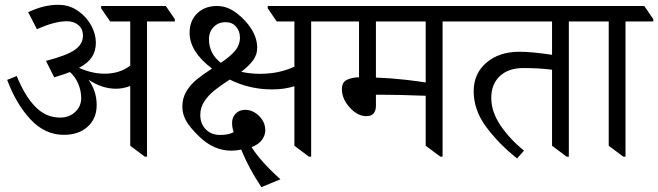

<svg xmlns="http://www.w3.org/2000/svg" viewBox="-20 -647 2739 799"><path d="M707.5 -557.6H591.8V4.9H582.5L522 -40.5V-289.1Q492.2 -277.8 462.4 -277.8Q404.3 -277.8 348.1 -315.4Q382.3 -269 382.3 -209.5Q382.3 -153.8 345 -119.9Q307.6 -85.9 245.6 -85.9Q167 -85.9 107.2 -149.9Q47.4 -213.9 9.8 -314.5L49.8 -330.6Q83 -247.6 127.2 -202.6Q171.4 -157.7 230.5 -157.7Q268.1 -157.7 293 -181.2Q317.9 -204.6 317.9 -239.3Q317.9 -269 305.7 -298.1Q293.5 -327.1 271 -347.2Q249.5 -338.4 205.6 -325.2L171.4 -393.6Q257.8 -416 291.5 -439.7Q325.2 -463.4 325.2 -498Q325.2 -526.4 306.4 -542.5Q287.6 -558.6 258.3 -558.6Q207 -558.6 133.8 -525.4L97.2 -596.2Q161.6 -627 222.2 -627Q268.6 -627 304.4 -601.8Q340.3 -576.7 359.6 -541Q378.9 -505.4 378.9 -469.2Q378.9 -434.6 362.3 -409.4Q345.7 -384.3 309.1 -364.7Q362.8 -340.3 415.5 -340.3Q478.5 -340.3 522 -374V-557.6H438.5L400.9 -612.3V-622.1H669.9L707.5 -567.4Z M1390.6 -557.6H1274.9V4.9H1265.6L1205.1 -40.5V-288.1Q1162.6 -274.9 1112.3 -274.9Q1018.1 -274.9 936 -315.9Q895 -289.1 871.1 -269.8Q847.2 -250.5 830.3 -225.1Q813.5 -199.7 813.5 -168.9Q813.5 -131.8 836.4 -108.6Q859.4 -85.4 896.5 -85.4Q932.1 -85.4 952.6 -97.2Q945.8 -114.7 945.8 -136.2Q945.8 -158.7 960.9 -174.3Q976.1 -189.9 999.5 -189.9Q1032.7 -189.9 1058.3 -164.3Q1084 -138.7 1084 -104.5Q1084 -84.5 1070.6 -65.4Q1057.1 -46.4 1026.9 -34.7Q1064.5 24.9 1147 99.1L1067.9 131.8Q1016.1 55.2 983.9 -24.4Q961.9 -20 942.4 -20Q868.2 -20 806.6 -81.1Q770 -116.7 754.4 -144.5Q738.8 -172.4 738.8 -203.1Q738.8 -238.8 755.6 -266.8Q772.5 -294.9 797.9 -315.7Q823.2 -336.4 862.3 -361.8Q769 -432.1 769 -510.3Q769 -560.5 800.5 -591.3Q832 -622.1 883.3 -622.1Q925.8 -622.1 964.8 -592.3Q1003.9 -562.5 1027.1 -524.9Q1050.3 -487.3 1050.3 -447.8Q1050.3 -419.4 1033 -395.8Q1015.6 -372.1 983.9 -348.1Q1022.5 -339.8 1061 -339.8Q1142.1 -339.8 1205.1 -369.6V-557.6H1131.8L1094.2 -612.3V-622.1H1353L1390.6 -567.4ZM898.9 -385.7Q937.5 -411.1 958 -435.5Q978.5 -460 978.5 -490.7Q978.5 -517.6 962.4 -536.1Q946.3 -554.7 918.5 -554.7Q888.7 -554.7 869.1 -534.7Q849.6 -514.6 849.6 -483.9Q849.6 -423.8 898.9 -385.7Z M1937.5 -557.6H1821.8V4.9H1812.5L1751.5 -40.5V-248.5Q1632.8 -252.9 1563 -252.9H1544.4V-207.5Q1544.4 -163.6 1504.4 -163.6Q1468.3 -163.6 1435.5 -199.5Q1402.8 -235.4 1402.8 -275.9Q1402.8 -303.7 1421.9 -314Q1440.9 -324.2 1474.1 -325.7V-557.6H1353L1315.4 -612.3V-622.1H1899.9L1937.5 -567.4ZM1751.5 -557.6H1544.4V-324.2Q1607.9 -321.8 1666 -315.2Q1724.1 -308.6 1751.5 -303.7Z M2462.9 -557.6H2347.2V4.9H2337.9L2277.3 -40.5V-356.9Q2221.7 -363.8 2158.2 -363.8Q2095.7 -363.8 2060.1 -330.3Q2024.4 -296.9 2024.4 -239.3Q2024.4 -182.1 2062.7 -125.2Q2101.1 -68.4 2160.6 -20L2131.8 12.2Q2058.6 -45.4 2004.9 -116.5Q1951.2 -187.5 1951.2 -267.6Q1951.2 -340.8 2004.2 -386.2Q2057.1 -431.6 2141.6 -431.6Q2192.9 -431.6 2277.3 -418.9V-557.6H1899.9L1862.3 -612.3V-622.1H2425.3L2462.9 -567.4Z M2698.7 -557.6H2583V4.9H2573.7L2513.2 -40.5V-557.6H2425.3L2387.7 -612.3V-622.1H2661.1L2698.7 -567.4Z"/></svg>

Font: Noto Serif Devanagari
Style: Regular
Weight: 400
Designer: Monotype Design Team
Foundry: Monotype Imaging Inc.
Version: Version 1.01